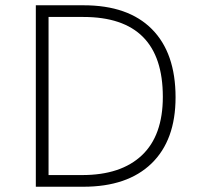

<svg xmlns="http://www.w3.org/2000/svg" viewBox="-20 -710 759 730"><path d="M116.2 0V-689.9H297.9Q467.3 -689.9 557.4 -599.4Q647.5 -508.8 647.5 -339.8Q647.5 -177.2 556.2 -88.6Q464.8 0 296.9 0ZM164.6 -44.4H292.5Q439.9 -44.4 519.5 -119.6Q599.1 -194.8 599.1 -341.8Q599.1 -645.5 296.9 -645.5H164.6Z"/></svg>

Font: HK Grotesk Light Legacy
Style: Regular
Weight: 300
Designer: Alfredo Marco Pradil
Foundry: Hanken Design Co.
Version: Version 2.022;PS 002.022;hotconv 1.0.88;makeotf.lib2.5.64775